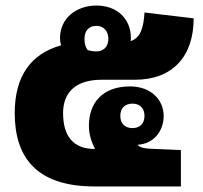

<svg xmlns="http://www.w3.org/2000/svg" viewBox="-20 -671 731 691"><path d="M320 0H631V-131L537 -135C505 -136 485 -138 475 -150C533 -153 569 -199 569 -254C569 -311 524 -360 448 -360C349 -360 300 -301 300 -218C300 -188 309 -160 322 -135H320C244 -135 207 -181 207 -264C207 -338 252 -384 346 -384H466C600 -384 677 -467 677 -605L500 -626C497 -574 487 -535 450 -523C451 -527 451 -530 451 -534C451 -605 400 -651 327 -651C254 -651 196 -605 196 -534C196 -525 197 -517 200 -508C93 -478 33 -399 33 -264C33 -106 110 0 320 0ZM326 -486C317 -486 304 -488 295 -491C288 -501 284 -513 284 -531C284 -559 299 -578 327 -578C353 -578 370 -559 370 -531C370 -509 358 -486 326 -486ZM457 -210C431 -210 413 -225 413 -254C413 -282 430 -298 457 -298C483 -298 500 -282 500 -254C500 -226 483 -210 457 -210Z"/></svg>

Font: Noto Sans Thai Looped SemiCondensed Black
Style: Regular
Weight: 900
Width: 4
Designer: Sasikarn Vongin, Ben Mitchell
Foundry: The Fontpad Ltd
Version: Version 1.001